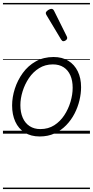

<svg xmlns="http://www.w3.org/2000/svg" viewBox="-20 -905 629 1300"><path d="M249 19Q189 19 147 -7.5Q105 -34 83.5 -81.5Q62 -129 62 -191Q62 -247 80.5 -304.5Q99 -362 134.5 -411Q170 -460 222.5 -489.5Q275 -519 343 -519Q401 -519 442.5 -493.5Q484 -468 506.5 -422Q529 -376 529 -315Q529 -272 518 -225.5Q507 -179 484.5 -135.5Q462 -92 428 -57Q394 -22 349.5 -1.5Q305 19 249 19ZM253 -31Q307 -31 347.5 -57Q388 -83 415.5 -125Q443 -167 457.5 -216Q472 -265 472 -311Q472 -359 456.5 -394.5Q441 -430 411 -449.5Q381 -469 338 -469Q286 -469 245 -443.5Q204 -418 176 -376.5Q148 -335 133 -286.5Q118 -238 118 -193Q118 -144 134 -107.5Q150 -71 180.5 -51Q211 -31 253 -31ZM409 -626Q405 -626 401.5 -628.5Q398 -631 394 -637L294 -804Q292 -808 291 -811Q290 -814 290 -818Q291 -824 298 -830.5Q305 -837 313.5 -841Q322 -845 329 -845Q340 -845 347 -830L432 -659Q434 -655 434.5 -652Q435 -649 435 -646Q434 -638 425.5 -632Q417 -626 409 -626ZM0 365H589V375H0ZM0 -20H589V0H0ZM0 -505H589V-500H0ZM0 -885H589V-875H0Z"/></svg>

Font: Playwrite AT Guides
Style: Italic
Weight: 400
Italic angle: -13.0072°
Designer: Veronika Burian, José Scaglione
Foundry: TypeTogether
Version: Version 1.002